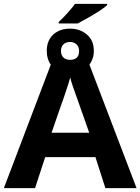

<svg xmlns="http://www.w3.org/2000/svg" viewBox="-20 -978 730 998"><path d="M285.2 -856V-863.8Q306.2 -882.8 330.3 -909.7Q354.5 -936.5 370.1 -958H537.1V-952.1Q526.9 -940.9 498.8 -922.6Q470.7 -904.3 438.7 -886Q406.7 -867.7 383.8 -856ZM0 0 244.1 -642.1Q223.1 -670.4 223.1 -712.9Q223.1 -767.1 256.6 -798.1Q290 -829.1 344.2 -829.1Q396 -829.1 431.9 -798.3Q467.8 -767.6 467.8 -713.9Q467.8 -692.4 461.7 -674.3Q455.6 -656.2 444.8 -642.1L689.9 0H527.8L476.1 -161.1H214.8L162.1 0ZM344.2 -667Q391.1 -667 391.1 -712.9Q391.1 -734.9 377.7 -747.3Q364.3 -759.8 344.2 -759.8Q322.3 -759.8 309.6 -747.3Q296.9 -734.9 296.9 -712.9Q296.9 -691.9 309.3 -679.4Q321.8 -667 344.2 -667ZM248 -288.1H443.8L394 -429.2Q388.7 -445.3 378.2 -473.6Q367.7 -502 358.2 -530.5Q348.6 -559.1 345.2 -575.2Q342.3 -564 335.4 -542.7Q328.6 -521.5 320.8 -498Q313 -474.6 306.4 -455.6Q299.8 -436.5 296.9 -429.2Z"/></svg>

Font: Open Sans
Style: Bold
Weight: 700
Designer: Monotype Design Team
Foundry: Monotype Imaging Inc.
Version: Version 3.000; ttfautohint (v1.8.4)